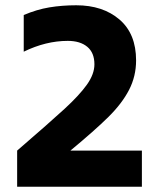

<svg xmlns="http://www.w3.org/2000/svg" viewBox="-20 -708 590 728"><path d="M45 -137Q169 -244 225 -295.5Q281 -347 309.5 -387Q338 -427 338 -464Q338 -508 311 -530.5Q284 -553 237 -553Q154 -553 70 -512V-651Q119 -672 167 -680Q215 -688 269 -688Q370 -688 433 -634Q496 -580 496 -479Q496 -419 469.5 -367.5Q443 -316 391.5 -265Q340 -214 247 -137H518V0H45Z"/></svg>

Font: Biryani ExtraBold
Style: Regular
Weight: 800
Designer: Dan Reynolds and Mathieu Reguer
Foundry: Dan Reynolds and Mathieu Reguer
Version: Version 1.004; ttfautohint (v1.1) -l 5 -r 5 -G 72 -x 0 -D la